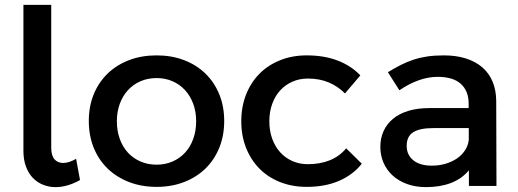

<svg xmlns="http://www.w3.org/2000/svg" viewBox="-20 -762 2124 787"><path d="M190 -157Q190 -124.5 203.2 -109.2Q216.5 -94 239 -94Q251 -94 264 -98.2Q277 -102.5 292 -111L308 -24Q256 5 208 5Q180.5 5 156.2 -4.8Q132 -14.5 114.2 -33.2Q96.5 -52 86.2 -79.8Q76 -107.5 76 -144V-742H190Z M622 -535Q683.5 -535 734.5 -515.5Q785.5 -496 822 -460.5Q858.5 -425 878.8 -375.5Q899 -326 899 -266Q899 -206 878.8 -156.2Q858.5 -106.5 822 -71Q785.5 -35.5 734.5 -15.8Q683.5 4 622 4Q560 4 509 -15.8Q458 -35.5 421.2 -71Q384.5 -106.5 364.2 -156.2Q344 -206 344 -266Q344 -326 364.2 -375.5Q384.5 -425 421.2 -460.5Q458 -496 509 -515.5Q560 -535 622 -535ZM622 -442Q586 -442 556 -429Q526 -416 504.5 -392.5Q483 -369 471 -336.5Q459 -304 459 -265Q459 -225.5 471 -192.5Q483 -159.5 504.5 -136.2Q526 -113 556 -100Q586 -87 622 -87Q657.5 -87 687.2 -100Q717 -113 738.5 -136.2Q760 -159.5 772 -192.5Q784 -225.5 784 -265Q784 -304 772 -336.5Q760 -369 738.5 -392.5Q717 -416 687.2 -429Q657.5 -442 622 -442Z M1394 -379Q1366 -407.5 1328.2 -423.8Q1290.5 -440 1242 -440Q1207.5 -440 1178.5 -427.2Q1149.5 -414.5 1128.5 -391.5Q1107.5 -368.5 1095.8 -336.2Q1084 -304 1084 -265Q1084 -225.5 1095.8 -193.2Q1107.5 -161 1128.5 -137.8Q1149.5 -114.5 1178.5 -101.8Q1207.5 -89 1242 -89Q1292.5 -89 1332.2 -105.2Q1372 -121.5 1399 -154L1463 -91Q1427 -45.5 1370 -20.8Q1313 4 1237 4Q1178 4 1128.5 -15.5Q1079 -35 1043.8 -70.5Q1008.5 -106 988.8 -155.5Q969 -205 969 -265Q969 -325 988.8 -374.8Q1008.5 -424.5 1043.8 -460Q1079 -495.5 1128.5 -515.2Q1178 -535 1237 -535Q1309.5 -535 1364.8 -513.5Q1420 -492 1457 -453Z M1902 -64Q1873.5 -29.5 1829 -12.2Q1784.5 5 1726 5Q1683 5 1648.2 -7.8Q1613.5 -20.5 1589.2 -42.8Q1565 -65 1552 -95Q1539 -125 1539 -160Q1539 -196 1552.5 -225.2Q1566 -254.5 1591.5 -275.5Q1617 -296.5 1654.5 -307.8Q1692 -319 1740 -319H1901V-337Q1901 -389 1869.2 -418Q1837.5 -447 1774 -447Q1735.5 -447 1696.2 -433Q1657 -419 1617 -392L1570 -466Q1598 -483 1623 -495.8Q1648 -508.5 1674.5 -517.2Q1701 -526 1731 -530.5Q1761 -535 1799 -535Q1850.5 -535 1890.2 -522.2Q1930 -509.5 1957.5 -485.5Q1985 -461.5 1999.2 -427Q2013.5 -392.5 2014 -349L2015 0H1902ZM1750 -83Q1780.5 -83 1807 -91Q1833.5 -99 1853.8 -113Q1874 -127 1886.5 -146.5Q1899 -166 1901.5 -188.5V-237H1757Q1700.5 -237 1673.8 -220Q1647 -203 1647 -164Q1647 -127 1674.2 -105Q1701.5 -83 1750 -83Z"/></svg>

Font: Argentum Sans
Style: Regular
Weight: 400
Designer: Julieta Ulanovsky, Owen Earl, Chris M. Simpson, Rasmus Andersson, Cristiano Sobral
Foundry: The Argentum Sans Project Authors
Version: Version 3.135; ttfautohint (v1.8.4.7-5d5b-dirty)